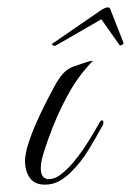

<svg xmlns="http://www.w3.org/2000/svg" viewBox="-20 -496 356 522"><path d="M102 6Q74 6 61 -12.5Q48 -31 48 -58Q48 -66 49.5 -74.5Q51 -83 53 -92Q64 -132 87.5 -181.5Q111 -231 133 -270Q146 -292 157 -301.5Q168 -311 181 -315.5Q194 -320 212 -326Q217 -328 222 -329Q227 -330 233 -331Q213 -311 192.5 -283Q172 -255 148 -206Q135 -180 122.5 -148Q110 -116 101 -88Q92 -60 91 -44Q90 -25 96 -17Q102 -9 112 -9Q129 -9 144.5 -21Q160 -33 172 -46Q194 -71 213.5 -101Q233 -131 252 -165Q255 -169 257 -169Q261 -169 261 -163Q261 -158 259 -155Q241 -122 221 -89Q201 -56 172 -27Q159 -14 141.5 -4Q124 6 102 6ZM131.7 -372.2Q130.7 -371.4 128.2 -371.4Q124.8 -371.4 122.3 -373.9Q119.9 -376.5 123.6 -378.2L250.8 -465.7Q264.9 -475.9 273.4 -475.9Q278.5 -475.9 279.9 -470.8L315.4 -380.7Q316.1 -379.9 315.7 -378.2Q315.2 -375.6 310.9 -373.5Q306.6 -371.4 304.6 -373.9L255.5 -443.6Z"/></svg>

Font: MonteCarlo
Style: Regular
Weight: 400
Designer: Robert E. Leuschke
Foundry: Robert E. Leuschke
Version: Version 1.010; ttfautohint (v1.8.3)